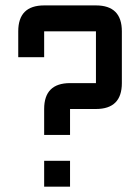

<svg xmlns="http://www.w3.org/2000/svg" viewBox="-20 -704 528 724"><path d="M146.5 -683.6H341.8Q439.5 -683.6 439.5 -585.9V-390.6Q439.5 -293 341.8 -293H244.1V-195.3H146.5V-293Q146.5 -390.6 244.1 -390.6H341.8V-585.9H146.5V-488.3H48.8V-585.9Q48.8 -683.6 146.5 -683.6ZM146.5 0V-97.7H244.1V0Z"/></svg>

Font: BabelStone Runic Staveless
Style: Regular
Weight: 400
Designer: Andrew West
Foundry: BabelStone
Version: Version 3.002 March 14, 2022